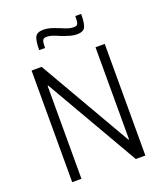

<svg xmlns="http://www.w3.org/2000/svg" viewBox="-160 -1005 953 1112"><g transform="rotate(-20 316.5 -449.0)"><path d="M91 -688H153L481 -120H485V-688H542V0H483L152 -573H148V0H91ZM236 -887Q258 -887 279.5 -880.5Q301 -874 333 -861Q358 -850 374.5 -845Q391 -840 408 -840Q427 -840 432 -852Q437 -864 437 -898H473Q473 -840 461.5 -817.5Q450 -795 411 -795Q391 -795 373 -800Q355 -805 338 -811Q321 -817 314 -820Q290 -831 272.5 -836.5Q255 -842 238 -842Q220 -842 214.5 -830Q209 -818 209 -784H173Q173 -843 185 -865Q197 -887 236 -887Z"/></g></svg>

Font: Saira SemiCondensed Light
Style: Regular
Weight: 300
Width: 4
Designer: Hector Gatti with collaboration of the Omnibus-Type team
Foundry: Omnibus-Type
Version: Version 0.072; ttfautohint (v1.8)